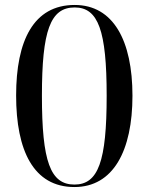

<svg xmlns="http://www.w3.org/2000/svg" viewBox="-20 -744 599 774"><path d="M280 10C437 10 514 -137 514 -358C514 -580 437 -724 281 -724C115 -724 45 -580 45 -359C45 -137 115 10 280 10ZM280 0C183 0 149 -93 149 -358C149 -621 183 -714 281 -714C376 -714 410 -621 410 -358C410 -93 376 0 280 0Z"/></svg>

Font: Noto Serif Display
Style: Regular
Weight: 400
Designer: Monotype Design Team
Foundry: Monotype Imaging Inc.
Version: Version 2.009